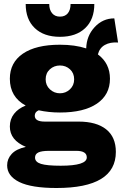

<svg xmlns="http://www.w3.org/2000/svg" viewBox="-20 -736 617 971"><path d="M577.1 -521Q537.6 -523.9 510.5 -508.8Q483.4 -493.7 475.1 -460.9Q536.1 -415.5 536.1 -337.9Q536.1 -256.8 470.2 -211.9Q404.3 -167 283.2 -167Q226.6 -167 175.8 -178.2Q155.8 -169.9 155.8 -150.9Q155.8 -121.1 206.1 -121.1H377Q467.8 -121.1 516.8 -82Q565.9 -43 565.9 32.2Q565.9 214.8 266.1 214.8Q139.2 214.8 77.6 184.6Q16.1 154.3 16.1 100.1Q16.1 67.4 39.1 42.5Q62 17.6 110.8 6.8Q29.8 -26.9 29.8 -96.2Q29.8 -133.3 51.3 -160.6Q72.8 -188 109.9 -202.1Q29.8 -245.6 29.8 -337.9Q29.8 -419.4 95.7 -464.6Q161.6 -509.8 283.2 -509.8Q359.4 -509.8 416 -491.2Q417.5 -554.2 458.5 -598.6Q499.5 -643.1 558.1 -643.1ZM109.9 -715.8H229Q229 -686.5 243.4 -669.2Q257.8 -651.9 283.2 -651.9Q309.1 -651.9 323 -668.9Q336.9 -686 336.9 -715.8H457Q457 -637.7 410.9 -593.8Q364.7 -549.8 283.2 -549.8Q202.1 -549.8 156 -593.8Q109.9 -637.7 109.9 -715.8ZM157.2 61Q157.2 83.5 187.3 92.8Q217.3 102.1 287.1 102.1Q418.9 102.1 418.9 60.1Q418.9 26.9 366.2 26.9H228Q190.9 26.9 174.1 34.9Q157.2 43 157.2 61ZM210.9 -335Q210.9 -304.2 232.4 -284.2Q253.9 -264.2 283.2 -264.2Q312.5 -264.2 333.7 -284.2Q355 -304.2 355 -335Q355 -366.2 334 -385.5Q313 -404.8 283.2 -404.8Q253.4 -404.8 232.2 -385.5Q210.9 -366.2 210.9 -335Z"/></svg>

Font: Human Sans Black
Style: Regular
Weight: 800
Designer: Tim Radville
Foundry: Continuum
Version: Version 1.000;FEAKit 1.0